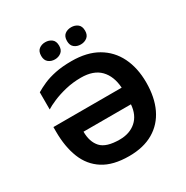

<svg xmlns="http://www.w3.org/2000/svg" viewBox="-205 -1089 1227 1269"><g transform="rotate(-30 408.5 -455.0)"><path d="M400 -599Q338 -599 282 -585.5Q226 -572 183 -553.5Q140 -535 117 -520V-651Q147 -669 185.5 -686Q224 -703 277 -714Q330 -725 401 -725Q518 -725 597.5 -679Q677 -633 718 -550Q759 -467 759 -356Q759 -243 720 -161Q681 -79 605 -34.5Q529 10 419 10Q297 10 222.5 -37.5Q148 -85 114 -171Q80 -257 80 -372V-407H601Q595 -497 545.5 -548Q496 -599 400 -599ZM419 -116Q496 -116 544.5 -159Q593 -202 599 -281H237Q237 -203 277 -159.5Q317 -116 419 -116ZM245 -854Q245 -889 265 -904.5Q285 -920 313 -920Q341 -920 361.5 -904.5Q382 -889 382 -854Q382 -821 361.5 -805Q341 -789 313 -789Q285 -789 265 -805Q245 -821 245 -854ZM442 -854Q442 -889 462 -904.5Q482 -920 511 -920Q539 -920 559.5 -904.5Q580 -889 580 -854Q580 -821 559.5 -805Q539 -789 511 -789Q482 -789 462 -805Q442 -821 442 -854Z"/></g></svg>

Font: Noto IKEA Latin
Style: Bold
Weight: 700
Designer: Monotype Design Team
Foundry: Monotype Imaging Inc.
Version: Version 1.0